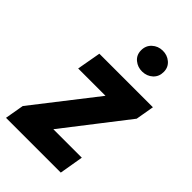

<svg xmlns="http://www.w3.org/2000/svg" viewBox="-242 -831 911 911"><g transform="rotate(45 214.0 -375.5)"><path d="M373 -120.6 352.5 0H21.5L42.5 -120.6ZM426.3 -435.5 88.4 0H-15.1L1.5 -95.7L338.9 -528.3H442.4ZM393.6 -528.3 372.6 -407.7H61.5L83 -528.3ZM211.4 -678.7Q210.9 -710.9 232.7 -731Q254.4 -751 285.2 -751.5Q315.4 -752 337.6 -733.4Q359.9 -714.8 360.4 -684.1Q360.8 -651.9 339.4 -632.1Q317.9 -612.3 286.6 -611.8Q256.8 -611.3 234.4 -629.6Q211.9 -647.9 211.4 -678.7Z"/></g></svg>

Font: Roboto Condensed ExtraBold
Style: Italic
Weight: 800
Italic angle: -12°
Designer: Christian Robertson
Foundry: Google
Version: Version 3.008; 2023